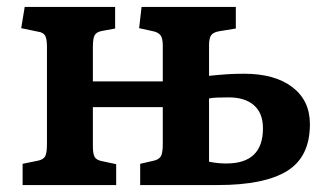

<svg xmlns="http://www.w3.org/2000/svg" viewBox="-20 -532 948 552"><path d="M45 0V-61L89 -70Q104 -73 109.5 -82Q115 -91 115 -118V-397Q115 -421 109.5 -430Q104 -439 89 -441L41 -451L51 -512H311V-450L273 -443Q257 -440 252 -430.5Q247 -421 247 -396V-298H448V-401Q448 -422 441.5 -430.5Q435 -439 421 -442L380 -451L387 -512H658V-450L609 -442Q593 -439 587 -430.5Q581 -422 581 -402V-314Q610 -317 632 -318.5Q654 -320 682 -320Q770 -320 820.5 -281.5Q871 -243 871 -175Q871 -81 805.5 -40.5Q740 0 607 0H383V-61L422 -70Q436 -73 442 -82Q448 -91 448 -118V-224H247V-112Q247 -90 252 -81Q257 -72 272 -69L314 -60V0ZM631 -62Q736 -62 736 -163Q736 -207 710 -229.5Q684 -252 638 -252Q621 -252 605.5 -251.5Q590 -251 581 -249V-67Q597 -64 608 -63Q619 -62 631 -62Z"/></svg>

Font: Literata SemiBold
Style: Regular
Weight: 600
Designer: Latin by Veronika Burian and Jose Scaglione. Greek by Irene Vlachou. Cyrillic by Vera Evstafieva.
Foundry: TypeTogether
Version: Version 3.103; ttfautohint (v1.8.4.7-5d5b);gftools[0.9.29]